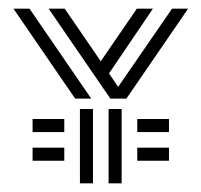

<svg xmlns="http://www.w3.org/2000/svg" viewBox="-20 -422 463 442"><path d="M234 -195 92 -402H129L212 -281L295 -402H332L231 -253L252 -222L376 -402H413L271 -195ZM153 -195 11 -402H48L190 -195ZM230 0V-171H260V0ZM164 0V-171H194V0ZM296 -118V-148H369V-118ZM55 -118V-148H128V-118ZM55 -52V-82H128V-52ZM296 -52V-82H369V-52Z"/></svg>

Font: Zen Tokyo Zoo
Style: Regular
Weight: 400
Designer: Yoshimichi Ohira
Foundry: A-1 Corp ZenFonts
Version: Version 1.002; ttfautohint (v1.8.3)